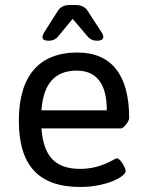

<svg xmlns="http://www.w3.org/2000/svg" viewBox="-20 -738 579 764"><path d="M282 -718H257C237 -718 221 -711 211 -696L155 -608C151 -601 149 -595 149 -590C149 -581 157 -576 172 -576H174C188 -576 198 -580 208 -589L269 -663L332 -589C342 -580 352 -576 365 -576H367C383 -576 391 -582 391 -591C391 -596 389 -602 385 -608L328 -696C318 -711 302 -718 282 -718ZM288 -529C135 -529 55 -435 55 -258C55 -79 134 6 300 6C401 6 480 -34 480 -58C480 -69 459 -108 445 -108C435 -108 386 -66 299 -66C200 -66 153 -116 145 -227H461C473 -227 494 -256 494 -268C494 -438 425 -529 288 -529ZM285 -457C365 -457 405 -404 405 -299H145C152 -404 198 -457 285 -457Z"/></svg>

Font: Asap
Style: Regular
Weight: 400
Designer: Pablo Cosgaya
Foundry: Pablo Cosgaya
Version: Version 1.007;PS 001.007;hotconv 1.0.70;makeotf.lib2.5.58329